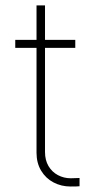

<svg xmlns="http://www.w3.org/2000/svg" viewBox="-20 -677 360 706"><path d="M256.8 -501H145.5V-118.2Q145.5 -87.9 158.4 -66.2Q171.4 -44.4 193.1 -33Q214.8 -21.5 240.2 -21.5L272.5 -22.5V7.8Q265.6 8.8 239.3 8.8Q205.6 8.8 177 -6.1Q148.4 -21 131.3 -49.3Q114.3 -77.6 114.3 -115.2V-501H36.1V-530.3H114.3V-657.2H145.5V-530.3H256.8Z"/></svg>

Font: Pretendard GOV Thin
Style: Regular
Weight: 100
Designer: Base glyphs from Inter by Rasmus Andersson; Hangeul glyphs from Noto Sans CJK(Source Han Sans) by Jang Soo-young and Kan
Foundry: Kil Hyung-jin
Version: Version 1.309